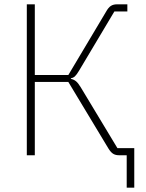

<svg xmlns="http://www.w3.org/2000/svg" viewBox="-20 -718 676 888"><path d="M566 0H530Q514 0 503 -7Q492 -14 481 -32L296 -339H141V0H104V-698H141V-371H296L470 -663Q481 -683 492.5 -690.5Q504 -698 521 -698H569V-665H509L345 -390Q334 -372 326.5 -365Q319 -358 308 -356V-353Q320 -351 330.5 -343Q341 -335 353 -315L523 -33H601V150H566Z"/></svg>

Font: IBM Plex Sans ExtLt
Style: Regular
Weight: 200
Designer: Mike Abbink, Paul van der Laan, Pieter van Rosmalen
Foundry: Bold Monday
Version: Version 3.005